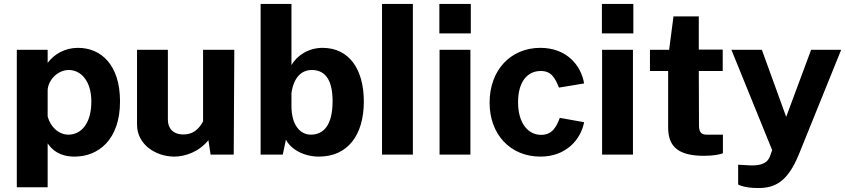

<svg xmlns="http://www.w3.org/2000/svg" viewBox="-20 -782 4274 971"><path d="M221 165V-57C260 1 317 10 357 10C478 10 587 -76 587 -269C587 -454 491 -540 375 -540C308 -540 255 -509 221 -464V-530H65V165ZM326 -101C277 -101 235 -140 221 -193V-323C221 -373 269 -428 328 -428C388 -428 442 -374 442 -268C442 -157 390 -101 326 -101Z M860 10C917 10 986 -14 1034 -73L1045 0H1162L1165 -530H1007V-168C985 -128 956 -102 908 -102C855 -102 829 -133 829 -177V-530H673V-152C673 -50 768 9 860 10Z M1593 10C1738 10 1820 -98 1820 -269C1820 -430 1747 -540 1611 -540C1542 -540 1483 -503 1454 -453V-762H1298V0H1410L1426 -76C1450 -28 1515 10 1593 10ZM1552 -101C1497 -101 1454 -151 1454 -245V-311C1465 -390 1504 -428 1557 -428C1619 -428 1662 -386 1662 -270C1662 -147 1615 -101 1552 -101Z M2068 0V-762H1912V0Z M2203 -530V0H2359V-530ZM2202 -762V-613H2361V-762Z M2713 -540C2562 -540 2456 -427 2456 -263C2456 -100 2563 10 2713 10C2842 10 2917 -75 2934 -164L2811 -186C2795 -143 2774 -100 2717 -100C2648 -100 2600 -162 2600 -265C2600 -366 2645 -423 2715 -423C2770 -423 2787 -386 2807 -339L2934 -360C2919 -451 2846 -540 2713 -540Z M3025 -530V0H3181V-530ZM3024 -762V-613H3183V-762Z M3635 -531H3514V-699H3386L3364 -530H3267V-423H3359V-138C3359 -53 3396 6 3539 6C3589 6 3622 -1 3636 -7V-101H3554C3531 -101 3515 -109 3515 -147L3514 -423H3635Z M3815 169C3899 169 3963 138 4020 -1L4234 -530H4082L3956 -191L3833 -530H3679L3885 -23L3876 3C3870 19 3859 60 3767 54L3713 51V151C3713 151 3741 169 3815 169Z"/></svg>

Font: Cheyenne Sans
Style: Bold
Weight: 700
Designer: The Public Sans project authors (U.S. Web Design System), Libre Franklin designed by Pablo Impallari and Rodrigo Fuenzal
Foundry: The Cheyenne Sans Project Authors
Version: Version 2.007